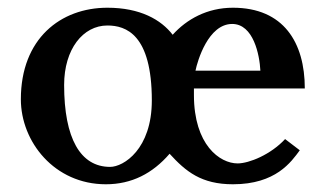

<svg xmlns="http://www.w3.org/2000/svg" viewBox="-20 -465 839 497"><path d="M258 -445C137 -445 34 -365 34 -208C34 -98 121 12 254 12C321 12 375 -16 419 -67C461 -21 501 12 583 12C694 12 734 -46 756 -76L718 -105C681 -65 625 -42 595 -42C549 -42 482 -90 482 -219V-236H769C769 -355 714 -445 583 -445C516 -445 463 -415 427 -375C397 -414 343 -445 258 -445ZM146 -245C146 -338 195 -399 258 -399C306 -399 373 -376 373 -205C373 -79 300 -33 265 -33C188 -33 146 -107 146 -245ZM581 -403C636 -403 652 -323 654 -282H486C491 -307 519 -403 581 -403Z"/></svg>

Font: Libertinus Serif Semibold
Style: Regular
Weight: 600
Designer: Philipp H. Poll, Khaled Hosny
Foundry: Caleb Maclennan
Version: Version 7.050;RELEASE